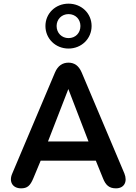

<svg xmlns="http://www.w3.org/2000/svg" viewBox="-20 -1020 745 1048"><path d="M95 8C129 8 145 -6 162 -47L202 -143H503L542 -47C557 -9 576 8 613 8C658 8 677 -28 659 -73L426 -624C410 -662 385 -678 354 -678C322 -678 296 -662 280 -624L47 -73C27 -28 49 8 95 8ZM353 -534 463 -248H242ZM354 -755C425 -755 480 -809 480 -878C480 -947 425 -1000 354 -1000C283 -1000 228 -947 228 -878C228 -809 283 -755 354 -755ZM354 -812C317 -812 289 -840 289 -878C289 -915 317 -943 354 -943C392 -943 419 -915 419 -878C419 -840 392 -812 354 -812Z"/></svg>

Font: SN Pro SemiBold
Style: Regular
Weight: 600
Designer: Tobias Whetton
Foundry: Supernotes
Version: Version 1.003;Glyphs 3.3 (3324)